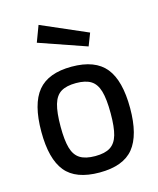

<svg xmlns="http://www.w3.org/2000/svg" viewBox="-113 -824 755 915"><g transform="rotate(-15 264.5 -366.5)"><path d="M46 0ZM46 -248Q46 -385 98 -448Q150 -511 265 -511Q381 -511 432.5 -447.5Q484 -384 484 -248Q484 -115 433 -52Q382 11 265 11Q148 11 97 -51.5Q46 -114 46 -248ZM388 -248Q388 -319 376.5 -358Q365 -397 338.5 -413.5Q312 -430 265 -430Q218 -430 191 -413.5Q164 -397 152.5 -357.5Q141 -318 141 -248Q141 -181 152 -142.5Q163 -104 190 -87Q217 -70 265 -70Q313 -70 339.5 -87Q366 -104 377 -142Q388 -180 388 -248ZM135 -664 165 -744 393 -645 369 -583Z"/></g></svg>

Font: sheba-seeBold
Style: Regular
Weight: 600
Designer: Mohamed Galeb, the designers
Foundry: Kief Type Foundry
Version: Version 2.010; ttfautohint (v1.5.33-1714) -l 8 -r 50 -G 200 